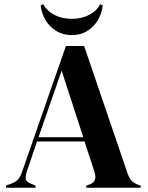

<svg xmlns="http://www.w3.org/2000/svg" viewBox="-20 -877 690 897"><path d="M8 0V-10L33 -19Q53 -27 64 -38.5Q75 -50 82 -71L288 -662H373L576 -67Q584 -45 594 -33.5Q604 -22 625 -14L637 -10V0H383V-10L398 -15Q419 -23 423.5 -37.5Q428 -52 422 -72L375 -216H153L105 -75Q98 -53 100.5 -40Q103 -27 124 -19L146 -10V0ZM160 -236H369L268 -547ZM315 -713Q274 -713 242.5 -732.5Q211 -752 192.5 -783.5Q174 -815 170 -852L182 -857Q199 -826 234 -807.5Q269 -789 315 -789Q361 -789 396.5 -807.5Q432 -826 448 -857L460 -852Q456 -815 437.5 -783.5Q419 -752 388 -732.5Q357 -713 315 -713Z"/></svg>

Font: DeepMind Serif Display
Style: Regular
Weight: 400
Designer: Frank Grießhammer / Modifications: Colophon Foundry
Foundry: Colophon Foundry
Version: Version 5.003; ttfautohint (v1.8.2)